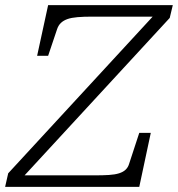

<svg xmlns="http://www.w3.org/2000/svg" viewBox="-41 -730 695 750"><path d="M24 -45H329Q361 -45 384.5 -46.5Q408 -48 424 -53Q440 -58 449.5 -67Q459 -76 463 -89L503 -211H548L503 0H-21L-9 -53L571 -682L581 -665H318Q286 -665 262 -663Q238 -661 222.5 -655.5Q207 -650 197 -640.5Q187 -631 182 -616L147 -512H104L147 -710H634L622 -660L31 -19Z"/></svg>

Font: Roboto Serif ExtraLight
Style: Italic
Weight: 250
Italic angle: -10°
Designer: Greg Gazdowicz
Foundry: Commercial Type
Version: Version 1.008